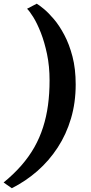

<svg xmlns="http://www.w3.org/2000/svg" viewBox="-30 -868 492 1040"><path d="M380 -410.5Q380 -312 354.5 -226Q329 -140 282.5 -68.8Q236 2.5 172.8 58Q109.5 113.5 34 151.5L-10.5 120.5Q44 76 85.5 28.5Q127 -19 156 -70.2Q185 -121.5 203.2 -178.5Q221.5 -235.5 230 -298.5Q238.5 -361.5 238.5 -432Q238.5 -509 224.8 -574.8Q211 -640.5 190.8 -691.8Q170.5 -743 150 -775.8Q129.5 -808.5 116.5 -820.5L169 -848Q182 -840.5 207 -820Q232 -799.5 261.8 -764.5Q291.5 -729.5 318.2 -679.2Q345 -629 362.5 -562.2Q380 -495.5 380 -410.5Z"/></svg>

Font: Merriweather 72pt Black
Style: Italic
Weight: 900
Italic angle: -7.8°
Version: Version 2.101